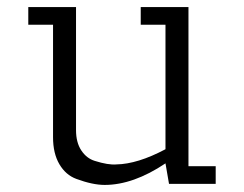

<svg xmlns="http://www.w3.org/2000/svg" viewBox="-20 -520 689 543"><path d="M448 -58Q357 3 276 3Q242 3 196 -14Q166 -25 148 -55.5Q130 -86 130 -132V-450H60V-500H195V-152Q195 -117 210 -94.5Q225 -72 248 -65Q286 -53 309 -55Q369 -56 448 -98V-450H378V-500H513V-50H590V0H458Z"/></svg>

Font: Antic Slab
Style: Regular
Weight: 400
Designer: Santiago Orozco
Foundry: Santiago Orozco
Version: Version 001.001